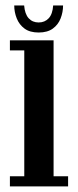

<svg xmlns="http://www.w3.org/2000/svg" viewBox="-20 -668 278 688"><path d="M15.5 0V-36.5H67V-487.5H15.5V-523.5H172V-36.5H224V0ZM118.5 -551.5Q87 -551.5 68 -565.5Q49 -579.5 40 -602Q31 -624.5 31 -648.5H66.5Q69 -617.5 82.8 -602.5Q96.5 -587.5 118.5 -587.5Q140.5 -587.5 154.5 -602.5Q168.5 -617.5 170.5 -648.5H206Q206 -624.5 197.2 -602Q188.5 -579.5 169.2 -565.5Q150 -551.5 118.5 -551.5Z"/></svg>

Font: Imbue Thin 10pt SemiBold
Style: Regular
Weight: 600
Version: Version 1.102